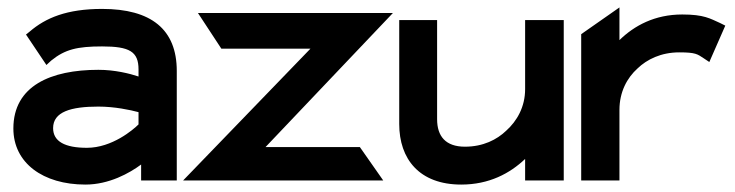

<svg xmlns="http://www.w3.org/2000/svg" viewBox="-20 -486 1980 517"><path d="M210 11C274 11 329 -20 360 -43V0H456V-295C456 -407 387 -462 255 -462C160 -462 103 -438 60 -401L50 -393L105 -311L118 -323C155 -353 188 -361 255 -361C329 -361 353 -347 353 -299V-280C329 -288 289 -298 245 -298C117 -298 16 -255 16 -140C16 -47 96 11 210 11ZM245 -199C288 -199 331 -190 353 -184V-151C339 -137 282 -88 214 -88C155 -88 123 -105 123 -141C123 -185 171 -199 245 -199Z M1012 0 949 -90H695L1038 -451H513L576 -355H816L473 0Z M1222 11C1297 11 1353 -19 1394 -58V0H1498V-432H1394V-246C1394 -198 1372 -160 1343 -134C1318 -110 1281 -91 1232 -91C1180 -91 1157 -119 1157 -165V-432H1055V-152C1055 -58 1109 11 1222 11Z M1648 0V-190C1648 -238 1668 -276 1697 -302C1722 -326 1760 -345 1809 -345C1854 -345 1858 -340 1875 -329L1890 -319L1933 -417L1919 -424C1892 -436 1876 -447 1817 -447C1743 -447 1688 -417 1648 -378V-466L1545 -394V0Z"/></svg>

Font: Charger Pro
Style: BlkExt
Weight: 900
Designer: Jasper
Foundry: Cannot Into Space Fonts
Version: Version 1.09